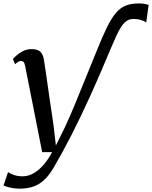

<svg xmlns="http://www.w3.org/2000/svg" viewBox="-62 -851 886 1120"><path d="M53.5 249.5Q23.5 249.5 -2.5 243.5Q-28.5 237.5 -41.5 231L-15 153Q-5.5 160.5 17.5 169Q40.5 177.5 70.5 177.5Q98 177.5 126.8 163.5Q155.5 149.5 185 118.5Q214.5 87.5 242 36.5H184L85 -464.5Q81.5 -483 75.8 -489.2Q70 -495.5 62 -495.5Q53.5 -495.5 45.2 -491Q37 -486.5 26 -476.5L13.5 -506.5Q18 -513 33.5 -527Q49 -541 72 -552.8Q95 -564.5 122 -564.5Q160 -564.5 175.5 -546.8Q191 -529 195 -497Q200 -466 204.5 -434.8Q209 -403.5 213.5 -372.2Q218 -341 222.5 -309.5Q227 -278 231.5 -246.8Q236 -215.5 240.8 -184.5Q245.5 -153.5 250 -122L264 -2.5L316.5 -108.5Q342.5 -164 372.8 -237Q403 -310 436.8 -394Q470.5 -478 507 -566.5Q537 -640.5 561.8 -691.2Q586.5 -742 611.8 -772.8Q637 -803.5 669 -817.2Q701 -831 747 -831Q769 -831 783.8 -828Q798.5 -825 805 -822.5L791 -720Q782 -727.5 761.5 -734Q741 -740.5 717.5 -740.5Q696 -740.5 679.5 -730.5Q663 -720.5 648 -699Q633 -677.5 617.2 -643Q601.5 -608.5 580.5 -559.5Q520.5 -414.5 463.8 -290Q407 -165.5 353.8 -61.2Q300.5 43 250 128.5Q221 177.5 190 203.8Q159 230 125 239.8Q91 249.5 53.5 249.5Z"/></svg>

Font: Merriweather 24pt Medium
Style: Italic
Weight: 500
Italic angle: -7.8°
Version: Version 2.101